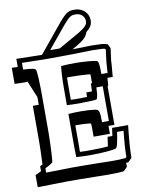

<svg xmlns="http://www.w3.org/2000/svg" viewBox="-142 -1017 861 1168"><g transform="rotate(-10 288.0 -433.5)"><path d="M420.4 -438Q420.9 -447.8 421.1 -460Q421.4 -472.2 421.9 -486.8H429.2Q429.2 -511.7 429.2 -526.4Q429.2 -541 429.7 -541Q427.7 -542.5 415.3 -543.7Q402.8 -544.9 385.3 -545.9Q367.7 -546.9 348.6 -547.4Q329.6 -547.9 314.5 -547.9H285.6Q284.7 -532.7 284.7 -516.1Q284.7 -499.5 284.7 -482.4V-410.2Q294.9 -409.7 304.2 -409.4Q313.5 -409.2 324.7 -409.2Q329.1 -409.2 344 -409.2Q358.9 -409.2 384.8 -410.2Q384.8 -416.5 385 -423.3Q385.3 -430.2 385.3 -438ZM-5.9 3.9Q5.9 -1.5 14.9 -5.9Q23.9 -10.3 30.8 -14.2V-44.9Q34.7 -46.9 38.6 -48.6Q42.5 -50.3 46.4 -52.2Q47.4 -71.3 48.3 -93.3Q49.3 -115.2 49.8 -135.3Q50.3 -155.3 50.5 -171.1Q50.8 -187 50.8 -194.3V-414.1H87.4V-461.4Q84 -469.7 79.8 -479.5Q75.7 -489.3 70.6 -501.7Q65.4 -514.2 59.1 -529.8Q52.7 -545.4 44.4 -565.9Q44.9 -564.5 41.3 -564Q37.6 -563.5 28.3 -563.2Q19 -563 3.4 -563.5Q-12.2 -564 -35.2 -564.9V-664.1L1.5 -663.1V-712.9L144.5 -710Q148.4 -710 151.9 -709.7Q155.3 -709.5 159.2 -709.5L305.7 -887.7Q322.3 -907.2 334.5 -918.9Q346.7 -930.7 357.2 -936.8Q367.7 -942.9 378.2 -944.6Q388.7 -946.3 401.9 -946.3Q420.9 -946.3 436.5 -939.9Q452.1 -933.6 463.6 -922.9Q475.1 -912.1 481.4 -897.5Q487.8 -882.8 487.8 -866.7Q488.3 -846.2 478.5 -830.3Q468.8 -814.5 449.2 -799.3Q443.8 -778.8 426.3 -762.2Q408.7 -745.6 378.4 -728L347.7 -710.4Q350.1 -710.4 352.3 -710.7Q354.5 -710.9 356.9 -710.9L456.1 -713.4H455.6Q464.8 -713.9 484.1 -713.1Q503.4 -712.4 528.8 -711.4Q538.1 -711.4 564.5 -704.1L577.6 -677.7L567.4 -601.1Q567.4 -599.1 567.4 -595.9Q567.4 -592.8 566.9 -589.8Q566.9 -585 566.2 -575Q565.4 -564.9 564.2 -552.5Q563 -540 562 -526.9Q561 -513.7 560.1 -502.9H527.3Q526.4 -490.2 525.4 -477.5Q524.4 -464.8 523.4 -454.1H519.5V-213.9H482.9V-165H382.3Q382.3 -192.9 382.3 -209Q382.3 -225.1 381.8 -233.6Q381.3 -242.2 380.6 -244.9Q379.9 -247.6 378.9 -247.6Q363.3 -250 342.8 -251.2Q322.3 -252.4 296.9 -252.4H284.7V-120.6Q284.7 -111.8 284.4 -108.2Q284.2 -104.5 284.2 -102.1Q284.2 -99.6 284.2 -97.2Q284.2 -94.7 284.7 -88.4Q298.8 -87.4 315.7 -87.4Q332.5 -87.4 350.6 -87.4Q380.9 -87.4 409.2 -88.4Q437.5 -89.4 457.5 -91.3Q459.5 -103.5 461.4 -117.9Q463.4 -132.3 465.8 -149.4H495.6Q497.1 -160.2 498.5 -172.1Q500 -184.1 502.4 -198.2H601.1Q586.4 -65.9 586.4 2L563.5 24.9Q560.1 25.4 556.9 25.4Q553.7 25.4 549.8 25.9V50.8L526.9 73.7Q506.3 76.2 481.7 77.1Q457 78.1 425.3 78.1L346.2 76.7Q291 75.7 249.5 75.4Q208 75.2 186.5 75.2Q183.6 75.2 167.5 75.4Q151.4 75.7 125.5 76.2Q99.6 76.7 65.9 77.4Q32.2 78.1 -5.9 78.6ZM400.4 -802.2Q429.7 -819.3 444.3 -834Q459 -848.6 458.5 -866.2Q458.5 -887.2 442.9 -902.1Q427.2 -917 401.9 -917Q392.6 -917 385 -915.5Q377.4 -914.1 369.4 -908.9Q361.3 -903.8 351.6 -894.3Q341.8 -884.8 328.1 -868.7L213.4 -729.5H272.5ZM60.1 0Q211.9 -2.9 223.1 -2.9Q245.1 -2.9 284.7 -2.7Q324.2 -2.4 383.3 -1.5L461.9 0Q491.2 0 513.2 -0.7Q535.2 -1.5 550.8 -3.4L557.1 -9.8Q557.1 -41 559.8 -80.6Q562.5 -120.1 567.9 -168.9H527.8Q522 -127.4 516.1 -101.6Q510.3 -75.7 502.9 -71.3Q498.5 -68.8 483.9 -66.4Q469.2 -64 448.2 -62.3Q427.2 -60.5 401.9 -59.3Q376.5 -58.1 350.6 -58.1Q296.4 -58.1 256.8 -61Q255.4 -85.9 255.4 -120.6V-327.6Q286.1 -330.6 333.5 -330.6Q359.9 -330.6 381.3 -329.1Q402.8 -327.6 419.9 -325.2Q428.7 -323.7 434.1 -320.8Q439.5 -317.9 442.6 -309.3Q445.8 -300.8 447 -285.2Q448.2 -269.5 448.2 -243.2H490.2V-350.1V-457.5H450.7Q450.2 -414.1 443.8 -395.5Q442.9 -392.1 442.4 -389.6Q441.9 -387.2 438.7 -385.7Q435.5 -384.3 428 -383.3Q420.4 -382.3 405.8 -381.8Q370.6 -380.9 350.3 -380.4Q330.1 -379.9 324.7 -379.9Q306.6 -379.9 289.3 -380.6Q272 -381.3 255.4 -382.3V-482.4Q255.4 -525.4 257.1 -560.1Q258.8 -594.7 262.2 -622.6Q285.6 -624.5 307.4 -625.2Q329.1 -626 351.1 -626Q367.7 -626 389.4 -625Q411.1 -624 431.4 -622.3Q451.7 -620.6 466.6 -618.2Q481.4 -615.7 484.9 -612.8Q487.3 -610.8 489.3 -606.4Q491.2 -602.1 492.4 -593Q493.7 -584 494.4 -569.3Q495.1 -554.7 495.1 -532.2H533.2Q535.6 -564.5 536.6 -581.5Q537.6 -598.6 538.1 -602.5L547.4 -672.9L543.9 -679.2Q533.2 -682.1 527.8 -682.1Q501 -683.1 483.2 -683.8Q465.3 -684.6 456.5 -684.1L357.4 -681.6Q315.9 -680.7 279.1 -680.7Q242.2 -680.7 208.5 -680.2Q192.9 -680.2 177 -680.2Q161.1 -680.2 144 -680.7L30.8 -683.1V-641.6Q71.8 -639.6 88.6 -636.2Q105.5 -632.8 108.4 -625.5Q110.4 -620.6 111.8 -606.2Q113.3 -591.8 114.3 -573.5Q115.2 -555.2 115.7 -535.2Q116.2 -515.1 116.5 -498.8Q116.7 -482.4 116.7 -472.2Q116.7 -461.9 116.7 -462.9V-243.2Q116.7 -236.8 116.5 -223.4Q116.2 -210 115.7 -192.4Q115.2 -174.8 114.5 -155Q113.8 -135.3 112.8 -116.5Q111.8 -97.7 110.6 -81.5Q109.4 -65.4 107.9 -54.7Q98.6 -47.4 86.7 -40.3Q74.7 -33.2 60.1 -26.4Z"/></g></svg>

Font: XB Kayhan Sayeh
Style: Regular
Weight: 700
Designer: Behnam
Foundry: Irmug
Version: Version 7.300 2009